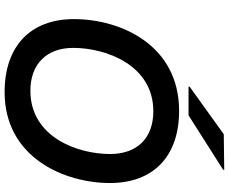

<svg xmlns="http://www.w3.org/2000/svg" viewBox="-100 -880 994 834"><g transform="rotate(90 397.0 -463.0)"><path d="M188 -284C188 -427 263 -632 463 -632C580 -632 649 -562 649 -444C649 -302 575 -98 374 -98C260 -98 188 -167 188 -284ZM63 -287C63 -97 182 14 380 14C664 14 775 -245 775 -444C775 -634 657 -744 462 -744C175 -744 63 -490 63 -287ZM356 -785H481L717 -935L718 -940L563 -938L357 -790Z"/></g></svg>

Font: Nacelle SemiBold
Style: Italic
Weight: 600
Italic angle: -12°
Designer: Sora Sagano
Foundry: Sora Sagano
Version: Version 1.000;FEAKit 1.0